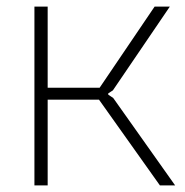

<svg xmlns="http://www.w3.org/2000/svg" viewBox="-20 -560 560 580"><path d="M84 -540H124V-295H281L447 -540H493L321 -287L307 -278V-274L322 -264L509 0H463L279 -259H124V0H84Z"/></svg>

Font: Encode Sans Normal
Style: Thin
Weight: 100
Designer: Pablo Impallari, Andres Torresi
Foundry: Pablo Impallari, Andres Torresi
Version: Version 1.000; ttfautohint (v1.00) -l 8 -r 50 -G 200 -x 14 -